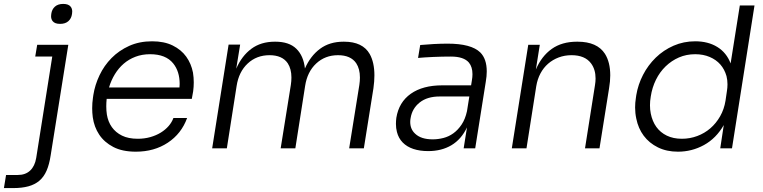

<svg xmlns="http://www.w3.org/2000/svg" viewBox="-114 -758 3900 981"><path d="M-94 203 -83 136H-23Q16 136 40 113.5Q64 91 71 49L153 -469H66L76 -529H235L145 35Q138 82 124 114Q110 146 87 165.5Q64 185 31 194Q-2 203 -47 203ZM193 -636Q166 -636 155 -650Q147 -660 147 -675Q147 -681 148 -687Q151 -710 166.5 -724Q182 -738 209 -738Q236 -738 247 -724Q255 -714 255 -699Q255 -693 254 -687Q251 -664 235.5 -650Q220 -636 193 -636Z M580 17Q511 17 465 -7Q419 -31 393 -70Q367 -109 360 -159Q357 -182 357 -205Q357 -232 361 -259L363 -273Q371 -324 394.5 -373.5Q418 -423 456 -461.5Q494 -500 546 -523.5Q598 -547 663 -547Q725 -547 768.5 -525.5Q812 -504 837.5 -468.5Q863 -433 872 -387Q876 -362 876 -337Q876 -315 873 -292L866 -253H431Q429 -233 429 -215Q429 -193 432 -173Q438 -136 457.5 -108.5Q477 -81 509.5 -65Q542 -49 590 -49Q624 -49 654 -57.5Q684 -66 707.5 -80.5Q731 -95 747.5 -114Q764 -133 772 -155H842Q813 -75 743.5 -29Q674 17 580 17ZM653 -481Q612 -481 578 -468Q544 -455 518 -432.5Q492 -410 473 -379Q454 -348 443 -311H803Q804 -320 804 -329Q804 -393 771 -434Q733 -481 653 -481Z M970 0 1054 -530H1113L1093 -407Q1121 -472 1170 -508.5Q1219 -545 1290 -545H1293Q1363 -545 1400 -509Q1437 -473 1444 -408Q1472 -472 1521 -508.5Q1570 -545 1641 -545H1644Q1739 -545 1775 -482Q1799 -439 1799 -373Q1799 -343 1794 -307L1745 0H1670L1722 -324Q1725 -344 1725 -362Q1725 -406 1706 -435Q1678 -476 1613 -476Q1547 -476 1501.5 -433.5Q1456 -391 1445 -319L1395 0H1320L1372 -324Q1375 -344 1375 -362Q1375 -406 1356 -435Q1328 -476 1263 -476Q1197 -476 1151.5 -433.5Q1106 -391 1095 -319L1045 0Z M2074 14Q2031 14 1998 3Q1965 -8 1943.5 -30Q1922 -52 1914 -84Q1909 -103 1909 -125Q1909 -140 1911 -156Q1924 -236 1985 -279Q2046 -322 2146 -322H2293L2297 -347Q2300 -364 2300 -379Q2300 -416 2282 -438Q2256 -469 2190 -469Q2145 -469 2099.5 -467Q2054 -465 2022 -462L2033 -528Q2065 -531 2102 -533Q2139 -535 2173 -535Q2294 -535 2340 -490Q2373 -457 2373 -393Q2373 -369 2368 -340L2314 0H2255L2272 -107Q2243 -46 2192.5 -16Q2142 14 2074 14ZM2097 -46Q2124 -46 2151.5 -53Q2179 -60 2202.5 -77Q2226 -94 2244.5 -121.5Q2263 -149 2272 -190L2284 -265H2132Q2069 -265 2030.5 -234.5Q1992 -204 1984 -155Q1982 -145 1982 -135Q1982 -98 2007 -75Q2037 -46 2097 -46Z M2501 0 2585 -529H2644L2624 -403Q2653 -471 2705 -508Q2757 -545 2834 -545H2837Q2937 -545 2977 -483Q3004 -440 3004 -373Q3004 -343 2998 -307L2949 0H2875L2926 -323Q2929 -341 2929 -357Q2929 -403 2906 -434Q2875 -476 2806 -476Q2771 -476 2740.5 -464.5Q2710 -453 2686.5 -432.5Q2663 -412 2647.5 -383Q2632 -354 2626 -318L2576 0Z M3350 17Q3292 17 3247.5 -5Q3203 -27 3175 -64.5Q3147 -102 3137 -152Q3131 -180 3131 -209Q3131 -233 3135 -258L3137 -272Q3146 -326 3171.5 -375.5Q3197 -425 3236.5 -463.5Q3276 -502 3327.5 -524.5Q3379 -547 3438 -547Q3504 -547 3551 -518Q3598 -489 3619 -434L3666 -730H3741L3626 0H3566L3584 -119Q3545 -51 3483 -17Q3421 17 3350 17ZM3370 -49Q3411 -49 3448.5 -63Q3486 -77 3515.5 -102.5Q3545 -128 3565.5 -164Q3586 -200 3593 -244L3600 -292Q3603 -310 3603 -327Q3603 -349 3598 -369Q3588 -404 3566.5 -428.5Q3545 -453 3512 -467Q3479 -481 3438 -481Q3393 -481 3355 -464.5Q3317 -448 3287 -419Q3257 -390 3237.5 -350.5Q3218 -311 3211 -265Q3207 -242 3207 -220Q3207 -198 3211 -178Q3219 -138 3239.5 -109.5Q3260 -81 3293 -65Q3326 -49 3370 -49Z"/></svg>

Font: Sora Light
Style: Italic
Weight: 300
Designer: Jonathan Barnbrook, Juli√°n Moncada
Version: Version 1.000